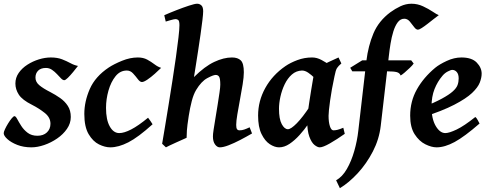

<svg xmlns="http://www.w3.org/2000/svg" viewBox="-29 -762 2596 1019"><path d="M384.8 -412.1Q373.5 -397.5 358.9 -379.6Q344.2 -361.8 331.3 -349.1Q318.4 -336.4 312 -336.4Q304.2 -336.4 294.7 -346.2Q285.2 -356 273.2 -368.9Q261.2 -381.8 246.8 -391.6Q232.4 -401.4 214.8 -401.4Q188 -401.4 173.6 -387.2Q159.2 -373 159.2 -350.1Q159.2 -327.1 179.2 -310.1Q199.2 -293 238.8 -272.9Q265.1 -259.3 290 -241.9Q314.9 -224.6 330.8 -200.2Q346.7 -175.8 346.7 -141.1Q346.7 -107.4 326.4 -78.1Q306.2 -48.8 274.2 -26.9Q242.2 -4.9 205.8 7.6Q169.4 20 137.7 20Q96.2 20 63 7.1Q29.8 -5.9 10.3 -23.7Q-9.3 -41.5 -9.3 -55.2Q-9.3 -62 -2.4 -76.7Q4.4 -91.3 14.2 -107.2Q23.9 -123 33.4 -134.3Q43 -145.5 47.9 -145.5Q54.2 -145.5 62.5 -129.9Q70.8 -114.3 84 -93.5Q97.2 -72.8 117.9 -57.1Q138.7 -41.5 169.4 -41.5Q201.2 -41.5 220 -59.3Q238.8 -77.1 238.8 -105.5Q238.8 -138.7 208.3 -162.8Q177.7 -187 141.1 -205.6Q89.4 -231.4 71 -259.5Q52.7 -287.6 52.7 -318.8Q52.7 -349.6 70.3 -375Q87.9 -400.4 116.5 -418.7Q145 -437 177.7 -447Q210.4 -457 240.7 -457Q275.4 -457 300.3 -447.3Q325.2 -437.5 345 -426.8Q364.7 -416 384.8 -412.1Z M826.2 -401.9Q812.5 -388.2 792.5 -370.4Q772.5 -352.5 753.4 -339.6Q734.4 -326.7 724.1 -326.7Q713.9 -326.7 702.6 -341.8Q691.4 -356.9 677.2 -372.3Q663.1 -387.7 644 -387.7Q608.4 -387.7 584 -357.2Q559.6 -326.7 546.6 -281Q533.7 -235.4 533.7 -189.5Q533.7 -126.5 553.5 -91.1Q573.2 -55.7 604 -55.7Q629.9 -55.7 667.2 -75Q704.6 -94.2 756.8 -137.2Q760.7 -132.3 769.8 -119.4Q778.8 -106.4 780.8 -102.5Q704.1 -33.2 652.1 -6.6Q600.1 20 556.2 20Q528.3 20 496.3 4.4Q464.4 -11.2 441.4 -50Q418.5 -88.9 418.5 -157.2Q418.5 -223.1 447.5 -289.6Q476.6 -356 548.3 -403.8Q575.7 -421.9 618.7 -439.5Q661.6 -457 702.6 -457Q731.4 -457 752.4 -445.6Q773.4 -434.1 791 -420.7Q808.6 -407.2 826.2 -401.9Z M1308.6 -53.7Q1278.3 -36.1 1245.6 -19Q1212.9 -2 1184.3 9Q1155.8 20 1137.7 20Q1123.5 20 1112.3 4.6Q1101.1 -10.7 1101.1 -37.1Q1100.6 -47.4 1104.7 -74.2Q1108.9 -101.1 1114.7 -136.2Q1120.6 -171.4 1126.2 -206.8Q1131.8 -242.2 1136 -270.8Q1140.1 -299.3 1140.1 -312.5Q1140.1 -344.2 1134.3 -354.2Q1128.4 -364.3 1115.7 -364.3Q1103 -364.3 1071.3 -347.4Q1039.6 -330.6 1011.7 -284.2Q998 -261.2 988.8 -225.8Q979.5 -190.4 972.7 -147Q964.4 -93.3 962.9 -69.6Q961.4 -45.9 961.4 -30.8Q955.1 -27.8 939.7 -21Q924.3 -14.2 906 -5.9Q887.7 2.4 872.6 9.5Q857.4 16.6 851.6 20L831.5 1Q837.4 -33.7 846.4 -87.6Q855.5 -141.6 865.7 -205.3Q876 -269 886.2 -334.5Q896.5 -399.9 904.8 -459.2Q913.1 -518.6 918.2 -563Q923.3 -607.4 923.3 -627.9Q923.3 -650.4 917.2 -655.5Q911.1 -660.6 903.3 -660.6Q895.5 -660.6 877.7 -655.5Q859.9 -650.4 850.6 -647.5L842.8 -681.2Q870.1 -693.4 906.2 -707.5Q942.4 -721.7 973.6 -731.9Q1004.9 -742.2 1017.1 -742.2Q1030.3 -742.2 1039.8 -733.4Q1049.3 -724.6 1049.3 -702.1Q1049.3 -688.5 1045.4 -655.5Q1041.5 -622.6 1035.4 -579.8Q1029.3 -537.1 1022.5 -492.9Q1015.6 -448.7 1009.8 -411.6Q1003.9 -374.5 1000.5 -353Q1057.6 -409.7 1107.9 -433.3Q1158.2 -457 1202.1 -457Q1232.9 -457 1249 -441.4Q1265.1 -425.8 1265.1 -378.4Q1265.1 -353 1258.8 -314.2Q1252.4 -275.4 1244.6 -233.4Q1236.8 -191.4 1230.7 -155.3Q1224.6 -119.1 1224.6 -99.1Q1224.6 -82.5 1229 -76.4Q1233.4 -70.3 1242.2 -70.3Q1255.4 -70.3 1267.3 -74.5Q1279.3 -78.6 1295.9 -86.4Z M1800.8 -51.8Q1759.3 -22.5 1722.2 -1.2Q1685.1 20 1668 20Q1656.2 20 1640.4 7.6Q1624.5 -4.9 1612.8 -36.6Q1601.1 -68.4 1601.1 -126.5Q1601.1 -137.7 1604.2 -162.6Q1607.4 -187.5 1612.3 -219.2Q1617.2 -251 1622.3 -282.7Q1627.4 -314.5 1631.8 -339.6Q1636.2 -364.7 1638.2 -376Q1641.6 -391.1 1664.6 -405.8Q1687.5 -420.4 1716.6 -433.6Q1745.6 -446.8 1767.6 -457L1782.7 -425.3Q1766.6 -411.6 1759.5 -400.6Q1752.4 -389.6 1746.1 -356.4Q1731 -286.6 1722.9 -227.8Q1714.8 -168.9 1714.8 -147.5Q1714.8 -113.8 1721.9 -92Q1729 -70.3 1740.7 -70.3Q1750.5 -70.3 1762 -73Q1773.4 -75.7 1793 -84ZM1752.9 -400.9Q1739.3 -391.1 1726.6 -369.6Q1713.9 -348.1 1703.1 -330.1Q1692.4 -312 1683.6 -312Q1677.2 -312 1665.5 -323.5Q1653.8 -335 1638.7 -349.9Q1623.5 -364.7 1606.7 -376.2Q1589.8 -387.7 1573.7 -387.7Q1543 -386.7 1520 -366.5Q1497.1 -346.2 1481.9 -314.7Q1466.8 -283.2 1459.2 -248.5Q1451.7 -213.9 1451.7 -185.1Q1451.7 -130.4 1466.3 -103.3Q1481 -76.2 1499 -76.2Q1515.1 -76.2 1546.1 -107.7Q1577.1 -139.2 1615.7 -197.8L1606.9 -103.5Q1586.4 -73.7 1560.8 -45.4Q1535.2 -17.1 1507.6 1.5Q1480 20 1452.1 20Q1428.7 20 1402.8 3.2Q1377 -13.7 1358.9 -50.8Q1340.8 -87.9 1340.8 -148.9Q1340.8 -226.1 1378.9 -294.9Q1417 -363.8 1485.8 -411.1Q1512.2 -429.2 1549.3 -443.1Q1586.4 -457 1627.4 -457Q1652.8 -457 1677.5 -443.6Q1702.1 -430.2 1721.9 -416.3Q1741.7 -402.3 1752.9 -400.9Z M2166.5 -424.8Q2160.2 -415.5 2146 -401.9Q2131.8 -388.2 2117.9 -376.5Q2104 -364.7 2097.2 -361.3Q2092.3 -375 2076.7 -379.2Q2061 -383.3 2029.8 -383.3H1840.8L1829.6 -402.3L1893.6 -441.9H2153.3ZM2299.8 -681.6Q2289.1 -673.8 2272.9 -661.1Q2256.8 -648.4 2240 -635.3Q2223.1 -622.1 2209.2 -613.3Q2195.3 -604.5 2189.5 -604.5Q2178.7 -604.5 2168.5 -618.9Q2158.2 -633.3 2145.8 -647.9Q2133.3 -662.6 2116.7 -662.6Q2096.2 -662.6 2082 -643.8Q2067.9 -625 2058.6 -595Q2049.3 -564.9 2043.7 -530.5Q2038.1 -496.1 2034.7 -464.8L1991.7 -94.2Q1983.4 -22.9 1950 41.7Q1916.5 106.4 1869.9 157Q1823.2 207.5 1774.9 236.8L1754.9 194.8Q1787.6 176.8 1811.8 135Q1835.9 93.3 1851.3 39.3Q1866.7 -14.6 1872.6 -67.9L1915.5 -439Q1925.3 -518.6 1952.9 -584.5Q1980.5 -650.4 2042.5 -696.8Q2068.4 -715.8 2096.7 -729Q2125 -742.2 2154.8 -742.2Q2187 -742.2 2216.3 -728.5Q2245.6 -714.8 2267.6 -700Q2289.6 -685.1 2299.8 -681.6Z M2527.3 -371.1Q2527.3 -349.6 2517.3 -323.7Q2507.3 -297.9 2476.1 -268.3Q2444.8 -238.8 2381.8 -206.1Q2318.8 -173.3 2212.4 -139.2L2209 -189.9Q2275.9 -216.8 2315.2 -238Q2354.5 -259.3 2374 -276.9Q2393.6 -294.4 2399.4 -310.8Q2405.3 -327.1 2405.3 -345.7Q2405.3 -368.2 2395.3 -379.6Q2385.3 -391.1 2371.6 -391.1Q2363.8 -391.1 2347.7 -382.8Q2331.5 -374.5 2319.3 -359.9Q2293 -329.1 2277.1 -289.1Q2261.2 -249 2261.2 -195.3Q2261.2 -131.3 2283.4 -93.5Q2305.7 -55.7 2334.5 -55.7Q2355 -55.7 2394.8 -74.7Q2434.6 -93.8 2493.7 -141.1Q2499 -138.2 2506.8 -124Q2514.6 -109.9 2516.1 -106.4Q2436 -36.6 2383.8 -8.3Q2331.5 20 2288.1 20Q2261.2 20 2228.3 3.7Q2195.3 -12.7 2171.6 -49.6Q2147.9 -86.4 2147.9 -147.9Q2147.9 -224.6 2183.6 -287.8Q2219.2 -351.1 2280.8 -402.3Q2302.7 -420.4 2342 -438.7Q2381.3 -457 2419.9 -457Q2475.1 -457 2501.2 -429.9Q2527.3 -402.8 2527.3 -371.1Z"/></svg>

Font: Gentium Plus
Style: Bold Italic
Weight: 700
Italic angle: -8°
Designer: Victor Gaultney, Annie Olsen, Iska Routamaa, Becca Hirsbrunner
Foundry: SIL International
Version: Version 6.101